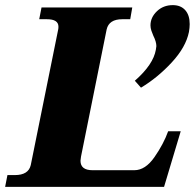

<svg xmlns="http://www.w3.org/2000/svg" viewBox="-42 -729 760 749"><path d="M484 -414Q556 -477 566 -535Q568 -545 568 -549Q568 -566 556 -590Q552 -599 548.5 -609.5Q545 -620 545 -630Q545 -661 570 -685Q595 -709 632 -709Q663 -709 680.5 -689.5Q698 -670 698 -635Q698 -621 695 -604Q683 -545 628 -485.5Q573 -426 508 -387ZM-13 -46H16Q69 -46 78 -85L185 -614Q186 -618 186 -625Q186 -654 141 -654H111L120 -700H474L466 -654H435Q383 -654 374 -614L274 -118Q272 -106 272 -102Q272 -65 319 -65H482Q525 -65 560.5 -116Q596 -167 614 -217H663L598 0H-22Z"/></svg>

Font: Taviraj ExtraBold
Style: Italic
Weight: 800
Italic angle: -12°
Designer: Katatrad Team
Foundry: CadsonDemak
Version: Version 1.001